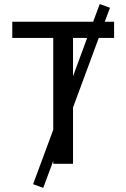

<svg xmlns="http://www.w3.org/2000/svg" viewBox="-20 -814 628 954"><path d="M144.5 101.1 244.6 -169.4V-625.5H41V-706.1H442.9L475.6 -793.9L526.4 -775.4L500.5 -706.1H546.9V-625.5H470.7L342.8 -279.8V0H244.6V-14.6L194.8 119.6ZM342.8 -625.5V-435.1L413.1 -625.5Z"/></svg>

Font: Monda
Style: Regular
Weight: 400
Designer: Vernon Adams
Foundry: Vernon Adams
Version: Version 2.100; ttfautohint (v1.8.3)